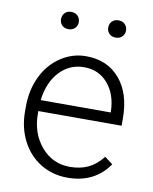

<svg xmlns="http://www.w3.org/2000/svg" viewBox="-83 -784 682 856"><g transform="rotate(10 258.5 -355.5)"><path d="M43.9 -249V-270Q43.9 -346.2 73.5 -407.2Q103 -468.3 155.8 -503.2Q208.5 -538.1 270 -538.1Q366.2 -538.1 422.6 -472.4Q479 -406.7 479 -293V-260.3H102.1V-249Q102.1 -159.2 153.6 -99.4Q205.1 -39.6 283.2 -39.6Q330.1 -39.6 366 -56.6Q401.9 -73.7 431.2 -111.3L467.8 -83.5Q403.3 9.8 280.8 9.8Q213.4 9.8 158.9 -23.4Q104.5 -56.6 74.2 -116Q43.9 -175.3 43.9 -249ZM104 -310.1H420.9V-316.4Q418.5 -392.6 377.4 -440.4Q336.4 -488.3 270 -488.3Q204.1 -488.3 158.9 -439.9Q113.8 -391.6 104 -310.1ZM130.4 -681.6Q130.4 -698.2 141.1 -709.7Q151.9 -721.2 170.4 -721.2Q189 -721.2 200 -709.7Q210.9 -698.2 210.9 -681.6Q210.9 -665.5 200 -654.3Q189 -643.1 170.4 -643.1Q151.9 -643.1 141.1 -654.3Q130.4 -665.5 130.4 -681.6ZM344.2 -681.2Q344.2 -697.8 355 -709.2Q365.7 -720.7 384.3 -720.7Q402.8 -720.7 413.8 -709.2Q424.8 -697.8 424.8 -681.2Q424.8 -665 413.8 -653.8Q402.8 -642.6 384.3 -642.6Q365.7 -642.6 355 -653.8Q344.2 -665 344.2 -681.2Z"/></g></svg>

Font: Roboto Light
Style: Regular
Weight: 300
Designer: Google
Version: Version 2.137; 2017